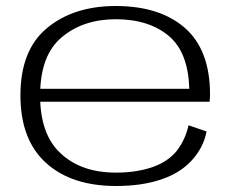

<svg xmlns="http://www.w3.org/2000/svg" viewBox="-20 -614 796 639"><path d="M366.5 5V-39.5Q250 -39.5 182 -103.5Q113.5 -166.5 113.5 -296Q113.5 -430 185.5 -490Q257 -550 365.5 -550Q477 -550 544 -492.5Q606.5 -438 610 -318.5H104V-275.5H677.5Q679 -287 679 -299.5Q679 -447.5 595.5 -521Q511.5 -594 365.5 -594Q225 -594 137 -521Q48 -448 48 -296.5Q48 -148.5 133.5 -71.5Q218 5 366.5 5ZM366.5 -39.5V5Q452 5 515.5 -16.5Q579.5 -37.5 618.5 -80.5Q657 -122.5 667.5 -176.5L607.5 -197Q597.5 -151 569.5 -113.5Q540 -76 486.5 -57.5Q433 -39.5 366.5 -39.5Z"/></svg>

Font: Anybody Expanded Light
Style: Regular
Weight: 300
Width: 7
Version: Version 1.113;gftools[0.9.25]